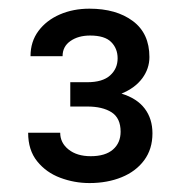

<svg xmlns="http://www.w3.org/2000/svg" viewBox="-20 -736 409 436"><path d="M255.9 -523.4Q291 -512.7 308.6 -489.5Q326.2 -466.3 326.2 -433.1Q326.2 -397.5 307.4 -372.1Q288.6 -346.7 256.1 -333.5Q223.6 -320.3 183.1 -320.3Q148.9 -320.3 116.9 -332.3Q85 -344.2 64.5 -369.6Q43.9 -395 43.9 -434.6H116.7Q116.7 -411.6 135.7 -396.5Q154.8 -381.3 186 -381.3Q219.2 -381.3 236.6 -396.5Q253.9 -411.6 253.9 -437Q253.9 -467.8 233.4 -481Q212.9 -494.1 178.2 -494.1H139.6V-549.3H178.2Q212.9 -549.3 230 -564.7Q247.1 -580.1 247.1 -603.5Q247.1 -626 232.4 -640.6Q217.8 -655.3 184.6 -655.3Q157.7 -655.3 139.9 -642.8Q122.1 -630.4 122.1 -608.4H49.3Q49.3 -641.6 67.4 -665.8Q85.4 -689.9 115.7 -703.1Q146 -716.3 183.1 -716.3Q244.1 -716.3 281.7 -688.2Q319.3 -660.2 319.3 -606.4Q319.3 -580.1 303 -558.1Q286.6 -536.1 255.9 -523.4Z"/></svg>

Font: Robert Sans Medium
Style: Regular
Weight: 500
Designer: Christian Robertson (extended by Adam Twardoch)
Foundry: Google
Version: Version 12.135;April 2, 2019;FontCreator 11.5.0.2425 64-bit;